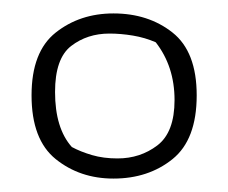

<svg xmlns="http://www.w3.org/2000/svg" viewBox="-20 -534 340 286"><path d="M149 -268Q99 -268 63 -297Q27 -326 27 -392Q27 -457 63 -485.5Q99 -514 149 -514Q201 -514 237 -485.5Q273 -457 273 -392Q273 -326 237 -297Q201 -268 149 -268ZM155 -298Q189 -298 214.5 -317.5Q240 -337 240 -385Q240 -435 212 -471Q196 -478 178 -481Q160 -484 143 -484Q110 -484 86 -465.5Q62 -447 62 -397Q62 -343 87 -315Q100 -308 117 -303Q134 -298 155 -298Z"/></svg>

Font: Labrada Light
Style: Regular
Weight: 300
Designer: Mercedes Jáuregui
Foundry: Omnibus-Type Team
Version: Version 1.000; ttfautohint (v1.8.4.7-5d5b)